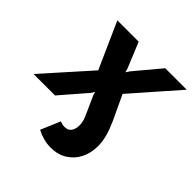

<svg xmlns="http://www.w3.org/2000/svg" viewBox="-260 -673 1037 1037"><g transform="rotate(45 258.5 -154.5)"><path d="M281 216Q253 216 225.5 208.5Q198 201 174 188L221 77Q240 84 257 84Q283 84 295.5 66Q308 48 308 19Q308 -9 292 -43L244 -150L240 -167L228 -148L100 0H-64L169 -261L51 -525H214L275 -377L280 -357L293 -377L417 -525H581L352 -264L417 -126Q437 -82 447.5 -44.5Q458 -7 458 28Q458 83 436.5 125Q415 167 375.5 191.5Q336 216 281 216Z"/></g></svg>

Font: Raleway ExtraBold
Style: Italic
Weight: 800
Italic angle: -12°
Designer: Matt McInerney, Pablo Impallari, Rodrigo Fuenzalida
Foundry: Matt McInerney, Pablo Impallari, Rodrigo Fuenzalida
Version: Version 4.026